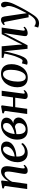

<svg xmlns="http://www.w3.org/2000/svg" viewBox="1566 -2154 835 4008"><g transform="rotate(-90 1984.0 -149.5)"><path d="M203.5 -386.5Q221 -418.5 243.8 -447.2Q266.5 -476 293 -498.2Q319.5 -520.5 349 -533Q378.5 -545.5 410 -545.5Q462 -545.5 490.8 -515Q519.5 -484.5 519.5 -418Q519.5 -397.5 515.8 -367.5Q512 -337.5 506.5 -304.5Q501 -271.5 496 -241.5Q491.5 -214 486.2 -184Q481 -154 477.2 -126.8Q473.5 -99.5 472.5 -80.5Q472.5 -64 476.8 -57.2Q481 -50.5 488.5 -50.5Q498 -50.5 509.5 -56.2Q521 -62 535.5 -76.5L547 -53Q540 -42.5 523 -27.5Q506 -12.5 481 -1Q456 10.5 423 10.5Q401.5 10.5 387 3Q372.5 -4.5 365.2 -18.5Q358 -32.5 358.5 -53Q359 -65.5 361.2 -85Q363.5 -104.5 367.5 -127.8Q371.5 -151 375.8 -175.8Q380 -200.5 384 -223.5Q388 -246.5 392.2 -271Q396.5 -295.5 400 -319.5Q403.5 -343.5 405.8 -365Q408 -386.5 407.5 -404Q407.5 -429.5 402.8 -444.5Q398 -459.5 387 -466Q376 -472.5 358 -472.5Q338.5 -472.5 315.8 -459.5Q293 -446.5 270.5 -424Q248 -401.5 228 -373Q208 -344.5 194 -313.5L150.5 0H42.5L107 -469L53 -491.5L58.5 -519.5L201 -544.5L221 -532.5Z M1002 -93Q987.5 -72.5 958.2 -48.2Q929 -24 887.8 -6.8Q846.5 10.5 795.5 10.5Q744.5 10.5 707.8 -7Q671 -24.5 647.8 -54.5Q624.5 -84.5 613.2 -122.8Q602 -161 602.5 -202.5Q603 -273 625 -335.2Q647 -397.5 686.5 -445Q726 -492.5 779.2 -519.8Q832.5 -547 895.5 -547Q943 -547 973.5 -532.2Q1004 -517.5 1018.8 -492Q1033.5 -466.5 1034 -433.5Q1034 -389.5 1013.8 -355.8Q993.5 -322 959.5 -297.8Q925.5 -273.5 884.2 -257.8Q843 -242 800.2 -234.2Q757.5 -226.5 720.5 -225.5Q718.5 -191.5 723.5 -160Q728.5 -128.5 741.2 -103.8Q754 -79 776 -64.2Q798 -49.5 829.5 -49.5Q860.5 -49.5 887.8 -59.2Q915 -69 939.2 -86Q963.5 -103 984 -125ZM873.5 -504.5Q840.5 -504.5 814 -482.5Q787.5 -460.5 768.2 -424.8Q749 -389 737 -346.2Q725 -303.5 721.5 -261.5Q751.5 -264 781.5 -273.2Q811.5 -282.5 838 -298.2Q864.5 -314 885 -334.8Q905.5 -355.5 917 -381.2Q928.5 -407 928 -436Q928 -470.5 914 -487.5Q900 -504.5 873.5 -504.5Z M1269 10Q1219.5 10 1183 -4.8Q1146.5 -19.5 1122.2 -47.8Q1098 -76 1086 -115.8Q1074 -155.5 1074 -205Q1074 -281 1098.5 -343.8Q1123 -406.5 1165.5 -452Q1208 -497.5 1262.2 -522Q1316.5 -546.5 1375.5 -546.5Q1432 -546.5 1466.5 -531Q1501 -515.5 1516.8 -490.5Q1532.5 -465.5 1532.5 -437Q1532.5 -404.5 1519.2 -376Q1506 -347.5 1479.8 -325.2Q1453.5 -303 1414.5 -289.5Q1453 -290 1480 -275.5Q1507 -261 1521.2 -236.2Q1535.5 -211.5 1535.5 -181Q1535.5 -144 1516.5 -109.8Q1497.5 -75.5 1462.2 -48.5Q1427 -21.5 1378 -5.8Q1329 10 1269 10ZM1291.5 -32Q1327.5 -32 1356 -49.2Q1384.5 -66.5 1401.5 -96.5Q1418.5 -126.5 1419 -164.5Q1419 -192.5 1409.5 -211.8Q1400 -231 1382 -241.8Q1364 -252.5 1338.5 -255.5Q1330 -253.5 1318 -249.8Q1306 -246 1291.2 -242Q1276.5 -238 1259.5 -235Q1244.5 -232.5 1227 -229.8Q1209.5 -227 1189.5 -225.5Q1188.5 -216.5 1188.2 -206.8Q1188 -197 1188 -185.5Q1188 -142 1199.5 -107.2Q1211 -72.5 1234 -52.2Q1257 -32 1291.5 -32ZM1190.5 -262Q1212 -264.5 1230.2 -268.8Q1248.5 -273 1265 -279Q1281.5 -285 1297 -292.5Q1333 -308 1360.8 -327.5Q1388.5 -347 1404.8 -372.8Q1421 -398.5 1421 -432Q1421 -468 1404.5 -486.2Q1388 -504.5 1356 -504.5Q1320 -504.5 1291.5 -484Q1263 -463.5 1242.2 -429Q1221.5 -394.5 1208.5 -351.2Q1195.5 -308 1190.5 -262Z M2035 -84Q2033 -65.5 2037.5 -57.8Q2042 -50 2049.5 -50Q2059 -50 2070 -55.8Q2081 -61.5 2096 -76L2108 -52.5Q2100.5 -42 2084 -27Q2067.5 -12 2043.2 -0.8Q2019 10.5 1988 10.5Q1967.5 10.5 1951.5 3Q1935.5 -4.5 1927.5 -20.2Q1919.5 -36 1922.5 -61L1949 -249.5H1751.5L1717 0H1609L1674 -468L1620.5 -491L1625.5 -519L1768 -544L1790 -531L1758 -296H1955L1987 -532H2094.5Z M2450 -546Q2515.5 -546 2559.8 -520.2Q2604 -494.5 2626.8 -445.8Q2649.5 -397 2649.5 -328Q2649.5 -262.5 2630.2 -201.5Q2611 -140.5 2574.5 -92.5Q2538 -44.5 2485.2 -16.5Q2432.5 11.5 2366 11.5Q2301 11.5 2256.8 -14.2Q2212.5 -40 2189.8 -88.5Q2167 -137 2167 -204.5Q2167 -271.5 2186.2 -333Q2205.5 -394.5 2242.5 -442.5Q2279.5 -490.5 2331.8 -518.2Q2384 -546 2450 -546ZM2439.5 -505Q2407 -505 2382 -485.8Q2357 -466.5 2338.8 -434Q2320.5 -401.5 2308.5 -361.2Q2296.5 -321 2290.8 -278Q2285 -235 2285 -195Q2285 -139 2296 -102.2Q2307 -65.5 2327.8 -47.5Q2348.5 -29.5 2378.5 -29.5Q2410 -29.5 2435 -48.8Q2460 -68 2478.2 -100.2Q2496.5 -132.5 2508.2 -172.8Q2520 -213 2525.8 -255.8Q2531.5 -298.5 2531.5 -338.5Q2531.5 -391 2522 -428.2Q2512.5 -465.5 2492.2 -485.2Q2472 -505 2439.5 -505Z M3293.5 10.5Q3265 10.5 3247.2 -5.8Q3229.5 -22 3235 -57.5L3274.5 -329L3299.5 -488L3222 -337.5L3043.5 7H2970.5L2934.5 -331L2920.5 -486.5Q2904.5 -413.5 2888.8 -350.2Q2873 -287 2857.8 -234.8Q2842.5 -182.5 2827.2 -141.5Q2812 -100.5 2796 -72Q2774.5 -33 2747 -12.5Q2719.5 8 2683.5 8Q2675.5 8 2665.5 6Q2655.5 4 2647.5 1.2Q2639.5 -1.5 2637.5 -3.5L2666 -111Q2669.5 -109 2680.8 -105.5Q2692 -102 2704.5 -99.2Q2717 -96.5 2723.5 -96.5Q2732 -96.5 2741 -105.5Q2750 -114.5 2759.2 -129.2Q2768.5 -144 2777.2 -162.8Q2786 -181.5 2793.5 -200.5Q2805 -222.5 2816 -255.8Q2827 -289 2837.5 -327.8Q2848 -366.5 2856.2 -405Q2864.5 -443.5 2870.5 -475L2777.5 -498.5L2783.5 -532.5H3022L3052.5 -198L3058.5 -102L3103.5 -198L3275.5 -532H3413L3350 -89.5Q3348.5 -78 3349.5 -69Q3350.5 -60 3354.8 -54.8Q3359 -49.5 3366.5 -49.5Q3378 -49.5 3391.8 -57.2Q3405.5 -65 3419 -78L3430.5 -52.5Q3422.5 -42 3403 -27.2Q3383.5 -12.5 3355.2 -1Q3327 10.5 3293.5 10.5Z M3535 -450Q3531.5 -469 3526 -476Q3520.5 -483 3511.5 -483Q3503 -483 3494.5 -478.2Q3486 -473.5 3475.5 -464L3464.5 -489Q3472 -499 3488 -512.5Q3504 -526 3526 -536.2Q3548 -546.5 3573 -546.5Q3598 -546.5 3612.5 -537.8Q3627 -529 3634.5 -512.5Q3642 -496 3645.5 -473Q3651.5 -431.5 3658 -387.8Q3664.5 -344 3671 -299Q3677.5 -254 3684.2 -209.2Q3691 -164.5 3697.5 -121.5L3713 -9L3768.5 -117.5Q3791 -163 3808.5 -200.8Q3826 -238.5 3838.2 -271.5Q3850.5 -304.5 3857 -334Q3863.5 -363.5 3863.5 -392Q3863.5 -415.5 3856.2 -431.2Q3849 -447 3842 -461.5Q3835 -476 3835 -495Q3835 -518.5 3849.2 -532.2Q3863.5 -546 3886 -546Q3908 -546 3922.5 -534.2Q3937 -522.5 3944.2 -502.2Q3951.5 -482 3951.5 -456.5Q3951.5 -413.5 3938.2 -367.8Q3925 -322 3903.5 -276Q3882 -230 3858 -184Q3841.5 -150.5 3823.2 -116.5Q3805 -82.5 3786.5 -49.2Q3768 -16 3749.2 15.2Q3730.5 46.5 3713 74.2Q3695.5 102 3679.5 125.5Q3655 163.5 3628 191Q3601 218.5 3569.5 233.2Q3538 248 3500.5 248Q3475.5 248 3451.5 242.5Q3427.5 237 3412.5 228.5L3439 148Q3449 156.5 3471 167.8Q3493 179 3522.5 179Q3552.5 179 3580.2 162Q3608 145 3635.2 111.8Q3662.5 78.5 3690.5 29.5H3627.5Z"/></g></svg>

Font: Merriweather 72pt Medium
Style: Italic
Weight: 500
Italic angle: -7.8°
Version: Version 2.101